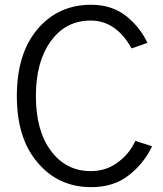

<svg xmlns="http://www.w3.org/2000/svg" viewBox="-20 -769 686 807"><path d="M50.8 -365.2Q50.8 -543.9 137.7 -646.5Q224.6 -749 363.3 -749Q449.2 -749 509.8 -702.1Q569.3 -654.3 599.6 -588.9Q577.1 -581.1 533.2 -565.4Q467.8 -682.6 361.3 -682.6Q255.9 -682.6 193.4 -595.7Q130.9 -509.8 130.9 -365.2Q130.9 -218.8 194.3 -134.8Q257.8 -49.8 361.3 -49.8Q426.8 -49.8 475.6 -86.9Q524.4 -123 548.8 -176.8Q572.3 -168.9 619.1 -154.3Q585.9 -83 522.5 -33.2Q459 17.6 363.3 17.6Q225.6 17.6 138.7 -85Q50.8 -186.5 50.8 -365.2Z"/></svg>

Font: Gothic A1
Style: Regular
Weight: 400
Designer: HanYang I&C Co.,Ltd.
Version: Version 2.50